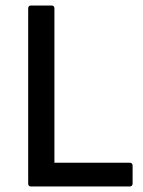

<svg xmlns="http://www.w3.org/2000/svg" viewBox="-20 -675 519 695"><path d="M92 0Q82 0 82 -11V-644Q82 -655 92 -655H167Q177 -655 177 -644V-86H449Q460 -86 460 -75V-11Q460 0 449 0Z"/></svg>

Font: Sofia Sans Medium
Style: Regular
Weight: 500
Designer: Botio Nikoltchev, Ani Petrova
Foundry: lettersoup
Version: Version 4.101; ttfautohint (v1.8.4.7-5d5b)